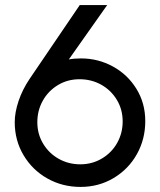

<svg xmlns="http://www.w3.org/2000/svg" viewBox="-20 -726 630 756"><path d="M38 -245Q38 -283 53 -328Q68 -373 97 -416L294 -706H402L251 -492Q272 -496 299 -496Q366 -496 424 -464.5Q482 -433 517 -376.5Q552 -320 552 -249Q552 -178 519 -119Q486 -60 427.5 -25Q369 10 297 10Q226 10 167 -23Q108 -56 73 -114.5Q38 -173 38 -245ZM463 -248Q463 -295 440 -333Q417 -371 378.5 -392.5Q340 -414 293 -414Q246 -414 208 -391Q170 -368 148.5 -329.5Q127 -291 127 -245Q127 -198 150 -160Q173 -122 211.5 -100.5Q250 -79 296 -79Q343 -79 381.5 -102Q420 -125 441.5 -163.5Q463 -202 463 -248Z"/></svg>

Font: Lineal
Style: Regular
Weight: 400
Designer: Created by Frank Adebiaye with contributions from Anton Moglia & Ariel Martín Pérez
Created by Frank ADEBIAYE with FontF
Foundry: Velvetyne Type Foundry
Version: Version 2.000